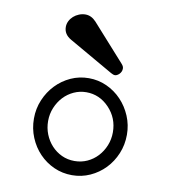

<svg xmlns="http://www.w3.org/2000/svg" viewBox="-81 -768 763 854"><g transform="rotate(10 301.0 -341.0)"><path d="M300.8 -421.4Q343.8 -421.4 381.8 -404.1Q419.9 -386.7 448.5 -356.7Q477.1 -326.7 493.9 -286.9Q510.7 -247.1 510.7 -202.6Q510.7 -157.2 494.1 -117.4Q477.5 -77.6 449 -47.9Q420.4 -18.1 382.1 -0.7Q343.8 16.6 300.8 16.6Q257.3 16.6 219.2 -0.5Q181.2 -17.6 152.6 -47.4Q124 -77.1 107.4 -117.2Q90.8 -157.2 90.8 -202.6Q90.8 -247.6 107.7 -287.4Q124.5 -327.1 153.1 -356.9Q181.6 -386.7 219.7 -404.1Q257.8 -421.4 300.8 -421.4ZM403.8 -312.5Q360.4 -357.9 300.8 -357.9Q271 -357.9 244.4 -345.7Q217.8 -333.5 198 -312.3Q178.2 -291 166.5 -262.7Q154.8 -234.4 154.8 -202.6Q154.8 -170.9 166 -142.8Q177.2 -114.7 196.8 -93.5Q216.3 -72.3 242.9 -59.8Q269.5 -47.4 300.8 -47.4Q331.5 -47.4 358.2 -59.6Q384.8 -71.8 404.5 -93Q424.3 -114.3 435.8 -142.6Q447.3 -170.9 447.3 -202.6Q447.3 -266.6 403.8 -312.5ZM284.7 -674.8 432.1 -510.3Q437 -504.9 439.5 -500Q441.9 -495.1 441.9 -489.3Q441.9 -481.9 439 -475.6Q436 -469.2 431.4 -464.6Q426.8 -460 421.6 -457.3Q416.5 -454.6 412.1 -454.6Q407.7 -454.6 403.3 -456.3Q398.9 -458 393.6 -460.9L193.4 -575.7Q159.7 -594.7 159.7 -628.4Q159.7 -642.1 166 -654.8Q172.4 -667.5 183.1 -677Q193.8 -686.5 207.8 -692.1Q221.7 -697.8 236.8 -697.8Q263.2 -697.8 284.7 -674.8Z"/></g></svg>

Font: Erica Type
Style: Regular
Weight: 400
Designer: Peter Wiegel
Foundry: Peter Wiegel
Version: Version 1.000 2010 initial release